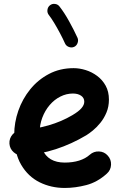

<svg xmlns="http://www.w3.org/2000/svg" viewBox="-20 -901 622 979"><path d="M351.8 -424.1Q377.3 -424.1 393.5 -413Q409.7 -402 409.7 -382.4Q409.7 -366.3 395.6 -349.7Q381.6 -333 348.8 -313.6Q293.7 -280.9 227 -261.7Q160.3 -242.6 88.3 -237.5Q61.8 -235.6 44.1 -215.5Q26.5 -195.3 28.1 -168.3Q30 -141.8 50.4 -124.2Q70.8 -106.6 97.3 -108.2Q184.4 -114.3 264.9 -140.5Q345.3 -166.7 420.2 -211.4Q433.8 -219.7 453.2 -235.4Q472.5 -251.1 491.5 -274.3Q510.4 -297.5 522.9 -327.3Q535.4 -357.1 535.4 -393.1Q535.4 -433.7 518.9 -463.8Q502.3 -493.9 475.4 -513.9Q448.5 -533.9 417 -543.7Q385.5 -553.5 355.5 -553.5Q285.8 -553.5 229.8 -524Q173.8 -494.6 134.1 -445.6Q94.4 -396.5 73.4 -336.3Q52.5 -276.1 52.5 -214.8Q52.5 -121.3 87.8 -61.1Q123 -0.9 181.7 28.3Q240.4 57.4 310.1 57.4Q363.8 57.4 420.2 42.7Q476.6 28 525 -15.9Q545 -33.7 546.2 -60.8Q547.4 -87.9 529.5 -107.5Q511.8 -127.6 484.9 -128.7Q457.9 -129.9 437.9 -112.1Q416 -92.4 383.5 -82.2Q351 -72 310.1 -72Q267.6 -72 239 -88.9Q210.4 -105.7 196.2 -139.2Q181.9 -172.6 181.9 -222.2Q181.9 -264.5 195.7 -301.1Q209.5 -337.6 233.3 -365.4Q257.1 -393.2 287.8 -408.6Q318.5 -424.1 351.8 -424.1ZM234.7 -874Q223.9 -865.5 221.9 -851Q220 -836.4 228.5 -825.2Q241.2 -809.1 256.3 -784.1Q271.4 -759 286.1 -731.3Q300.8 -703.6 311.6 -679.4Q317.1 -666.9 331.1 -661.6Q345.1 -656.4 357.7 -661.9Q370.2 -667.4 375.5 -681.5Q380.7 -695.7 375.2 -708.3Q357.4 -747.3 332.6 -792.1Q307.9 -836.9 283.2 -868.2Q274.7 -879.4 260.1 -881Q245.6 -882.7 234.7 -874Z"/></svg>

Font: Mikhak VF
Style: Regular
Weight: 100
Designer: Amin Abedi
Version: Version 3.001